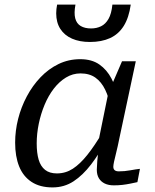

<svg xmlns="http://www.w3.org/2000/svg" viewBox="-20 -805 675 837"><path d="M497 -376 463 -333Q455 -380 438.5 -414Q422 -448 396 -466.5Q370 -485 331 -485Q297 -485 267.5 -467Q238 -449 214.5 -418.5Q191 -388 174.5 -348.5Q158 -309 149 -265.5Q140 -222 140 -180Q140 -138 148.5 -109Q157 -80 176.5 -64.5Q196 -49 228 -49Q266 -49 297.5 -69.5Q329 -90 360.5 -129.5Q392 -169 427 -228L446 -198Q413 -135 377 -88Q341 -41 300.5 -14.5Q260 12 209 12Q154 12 117.5 -12Q81 -36 63.5 -79.5Q46 -123 46 -183Q46 -235 59 -286.5Q72 -338 97 -385Q122 -432 157 -468.5Q192 -505 235.5 -526Q279 -547 330 -547Q380 -547 413 -524Q446 -501 466 -462.5Q486 -424 497 -376ZM572 -538 501 -205Q493 -165 486.5 -139.5Q480 -114 477 -99.5Q474 -85 474 -78Q474 -68 480 -63Q486 -58 498 -58Q523 -58 547.5 -62.5Q572 -67 590 -69L579 -11Q565 -8 548 -4.5Q531 -1 513.5 1Q496 3 476 3Q453 3 436.5 -5Q420 -13 411 -28Q402 -43 402 -65Q402 -77 404 -102Q406 -127 410 -162L402 -154L454 -409L459 -415L512 -538ZM372 -622Q423 -622 460 -639Q497 -656 519.5 -692Q542 -728 550 -785H470Q466 -745 453 -722.5Q440 -700 420.5 -690.5Q401 -681 377 -681Q350 -681 332 -691.5Q314 -702 308 -725Q302 -748 309 -785H229Q227 -774 226 -765.5Q225 -757 225 -747Q225 -707 243 -679Q261 -651 294 -636.5Q327 -622 372 -622Z"/></svg>

Font: Roboto Serif
Style: Italic
Weight: 400
Italic angle: -10°
Designer: Greg Gazdowicz
Foundry: Commercial Type
Version: Version 1.008